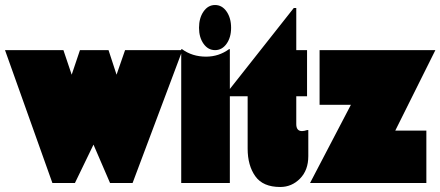

<svg xmlns="http://www.w3.org/2000/svg" viewBox="-40 -730 1757 766"><path d="M688 -530 489 0H399L333 -153L259 0H169L-20 -530H213L246 -432L279 -530H393L425 -432L459 -530Z M877 0H683V-534H686Q727 -504 782 -504Q833 -504 874 -534H877ZM754 -619Q754 -581 772 -555.5Q790 -530 818 -530Q846 -530 864 -555.5Q882 -581 882 -619Q882 -658 864 -684Q846 -710 818 -710Q790 -710 772 -684Q754 -658 754 -619Z M1132 -698H1142V-530H1185V-346H1142V-235Q1142 -207 1165 -207Q1173 -207 1185 -211H1190V-107Q1190 -51 1157 -17.5Q1124 16 1078 16Q1009 16 978.5 -27Q948 -70 948 -137V-346H862V-356Z M1537 -209H1661V0H1197L1360 -312H1235V-530H1697Z"/></svg>

Font: FFF_tuoi-tre Text
Style: Regular
Weight: 700
Designer: bBox Type GmbH
Foundry: bBox Type GmbH
Version: Version 1.001